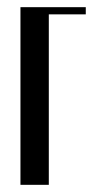

<svg xmlns="http://www.w3.org/2000/svg" viewBox="-20 -515 268 535"><path d="M37 -495H219V-475H116V0H37Z"/></svg>

Font: Moniqa SemBd Narrow Heading
Style: Regular
Weight: 600
Width: 4
Designer: Rajesh Rajput
Foundry: Rajesh Rajput
Version: Version 1.000